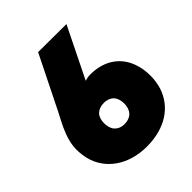

<svg xmlns="http://www.w3.org/2000/svg" viewBox="-198 -819 944 944"><g transform="rotate(-45 274.0 -347.5)"><path d="M523 -306C498 -391 427 -442 329 -442C316 -442 304 -440 291 -436L421 -700L225 -701L88 -425C73 -395 55 -365 38 -321C27 -292 19 -260 19 -230C19 -207 22 -184 27 -163C53 -60 149 6 275 6C402 6 492 -54 523 -152C530 -176 534 -202 534 -230C534 -258 530 -283 523 -306ZM330 -172C318 -158 299 -150 275 -150C250 -150 231 -160 219 -177C211 -189 207 -207 207 -225C207 -246 213 -265 225 -277C237 -289 254 -296 277 -296C299 -296 320 -288 332 -272C341 -260 346 -242 346 -223C346 -202 340 -184 330 -172Z"/></g></svg>

Font: Arthouse Owned Black
Style: Regular
Weight: 900
Designer: Jeremy Tribby
Foundry: Tribby Type
Version: Version 1.000;PS 001.000;hotconv 1.0.88;makeotf.lib2.5.64775